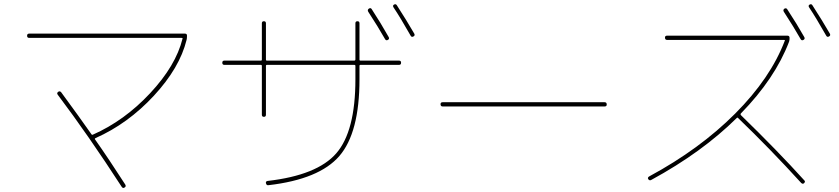

<svg xmlns="http://www.w3.org/2000/svg" viewBox="-20 -862 4040 924"><path d="M120.1 -679.7Q110.4 -679.7 110.4 -689.9Q110.4 -700.2 120.1 -700.2H870.1Q879.9 -700.2 879.9 -690.4Q879.9 -676.8 877.9 -669.9Q844.7 -535.2 720.2 -400.9Q595.7 -266.6 439.5 -197.3Q435.5 -195.3 436.5 -192.4Q503.9 -96.7 583 26.4Q587.9 35.2 580.1 40Q572.3 45.9 566.4 38.1Q404.3 -211.9 257.8 -406.2Q252 -414.1 259.8 -419.9Q267.6 -425.8 274.4 -418Q361.3 -299.8 420.9 -214.8Q422.9 -211.9 426.8 -213.9Q579.1 -281.2 702.6 -413.6Q826.2 -545.9 858.4 -675.8Q860.4 -679.7 853.5 -679.7Z M1833 -673.8Q1799.8 -732.4 1752 -805.7Q1747.1 -814.5 1754.9 -820.3Q1763.7 -826.2 1768.6 -818.4Q1811.5 -752.9 1850.6 -683.6Q1855.5 -674.8 1846.7 -669.9Q1837.9 -665 1833 -673.8ZM1956.1 -690.4Q1906.2 -778.3 1874 -826.2Q1868.2 -835 1876 -839.8Q1884.8 -844.7 1889.6 -836.9Q1937.5 -762.7 1973.6 -700.2Q1978.5 -691.4 1969.7 -686.5Q1960.9 -681.6 1956.1 -690.4ZM1059.6 -549.8Q1049.8 -549.8 1049.8 -560.1Q1049.8 -570.3 1059.6 -570.3H1235.4Q1240.2 -570.3 1240.2 -575.2V-750Q1240.2 -759.8 1250 -759.8Q1259.8 -759.8 1259.8 -750V-575.2Q1259.8 -570.3 1264.6 -570.3H1684.6Q1689.5 -570.3 1690.4 -575.2V-750Q1690.4 -759.8 1700.2 -759.8Q1710 -759.8 1710 -750V-575.2Q1710 -570.3 1714.8 -570.3H1900.4Q1910.2 -570.3 1910.2 -560.1Q1910.2 -549.8 1900.4 -549.8H1714.8Q1710 -549.8 1710 -544.9V-480.5Q1710 -223.6 1613.3 -111.3Q1516.6 1 1271.5 29.3Q1262.7 31.2 1259.8 19.5Q1257.8 10.7 1267.6 8.8Q1506.8 -18.6 1598.6 -124.5Q1690.4 -230.5 1690.4 -480.5V-544.9Q1690.4 -549.8 1684.6 -549.8H1264.6Q1259.8 -549.8 1259.8 -544.9V-309.6Q1259.8 -299.8 1250 -299.8Q1240.2 -299.8 1240.2 -309.6V-544.9Q1240.2 -549.8 1235.4 -549.8Z M2110.4 -349.6Q2100.6 -349.6 2100.1 -359.9Q2099.6 -370.1 2110.4 -370.1H2889.6Q2899.4 -370.1 2899.9 -359.9Q2900.4 -349.6 2889.6 -349.6Z M3114.3 3.9Q3105.5 8.8 3099.6 0Q3094.7 -7.8 3105.5 -13.7Q3347.7 -144.5 3518.1 -315.4Q3688.5 -486.3 3756.8 -666Q3758.8 -669.9 3753.9 -669.9H3190.4Q3180.7 -669.9 3180.2 -680.2Q3179.7 -690.4 3190.4 -690.4H3769.5Q3779.3 -690.4 3779.8 -680.2Q3780.3 -669.9 3777.3 -661.1Q3710 -484.4 3545.9 -316.4Q3542 -312.5 3545.9 -307.6Q3723.6 -134.8 3850.6 5.9Q3857.4 11.7 3849.6 19.5Q3843.8 25.4 3835.9 18.6Q3686.5 -145.5 3532.2 -293.9Q3528.3 -297.9 3525.4 -293.9Q3358.4 -128.9 3114.3 3.9ZM3833 -673.8Q3799.8 -732.4 3752 -805.7Q3747.1 -814.5 3754.9 -820.3Q3763.7 -825.2 3768.6 -817.4Q3815.4 -746.1 3850.6 -683.6Q3855.5 -674.8 3846.7 -669.9Q3837.9 -665 3833 -673.8ZM3956.1 -690.4Q3906.2 -778.3 3874 -826.2Q3868.2 -835 3876 -839.8Q3884.8 -844.7 3889.6 -836.9Q3937.5 -762.7 3973.6 -700.2Q3978.5 -691.4 3969.7 -686.5Q3960.9 -681.6 3956.1 -690.4Z"/></svg>

Font: Rounded-X Mgen+ 1m thin
Style: Regular
Weight: 100
Designer: [Source Han Sans]
Ryoko NISHIZUKA  (kana & ideographs); Paul D. Hunt (Latin, Greek & Cyrillic); Wenlong ZHANG  (bopomofo
Version: Version 1.059.20150602